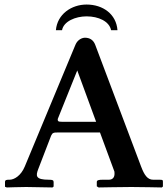

<svg xmlns="http://www.w3.org/2000/svg" viewBox="-20 -824 739 845"><path d="M148 -79 205 -227C211 -240 216 -241 236 -241H420L482 -73C484 -70 484 -64 484 -59C484 -44 476 -33 459 -33H432C414 -33 406 -31 406 -23V-4L414 1C414 1 522 -1 558 -1C596 -1 692 1 692 1L697 -3V-23C697 -31 697 -33 682 -33H654C629 -33 615 -54 601 -91L399 -627C391 -648 375 -658 354 -658C343 -658 322 -651 312 -627L89 -91C72 -50 42 -33 22 -33C10 -33 2 -33 2 -23V-2L10 1C10 1 70 -1 95 -1C119 -1 211 1 211 1L216 -3V-23C216 -31 211 -33 195 -33C136 -33 137 -50 148 -79ZM253 -288C235 -288 234 -291 234 -300L320 -514L403 -288ZM226 -691H253C260 -730 312 -752 361 -752C414 -752 461 -730 469 -691H497C492 -761 434 -804 361 -804C295 -804 232 -762 226 -691Z"/></svg>

Font: Libertinus Serif Semibold
Style: Regular
Weight: 600
Designer: Philipp H. Poll, Khaled Hosny
Foundry: Caleb Maclennan
Version: Version 7.050;RELEASE